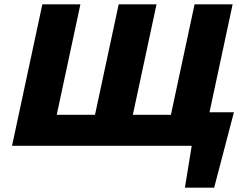

<svg xmlns="http://www.w3.org/2000/svg" viewBox="-20 -678 1140 893"><path d="M894 0 927 -156H1069L956 0ZM840 195 897 -156H1068L976 195ZM36 0 177 -658H354L213 0ZM391 0 532 -658H708L567 0ZM744 0 885 -658H1062L921 0ZM98 0 129 -144H890L859 0Z"/></svg>

Font: Ysabeau Office Black
Style: Italic
Weight: 900
Italic angle: -12°
Designer: Christian Thalmann (Catharsis Fonts)
Version: Version 2.001;gftools[0.9.30]; featfreeze: tnum,lnum,ss02